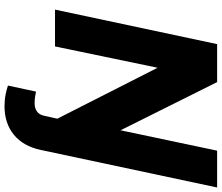

<svg xmlns="http://www.w3.org/2000/svg" viewBox="-84 -656 958 829"><g transform="rotate(90 394.5 -241.0)"><path d="M492 -10 272 -443 180 0H21L170 -700H334L542 -283L630 -700H789L627 61Q611 137 561.5 177.5Q512 218 438 218Q410 218 386 213Q362 208 349 203L375 82Q385 84 397 86Q409 88 426 88Q448 88 462 77Q476 66 480 44Z"/></g></svg>

Font: Red Hat Text
Style: Bold Italic
Weight: 700
Italic angle: -12°
Designer: Pentagram / MCKL
Foundry: Pentagram / MCKL
Version: Version 1.003; Red Hat Text Bold Italic